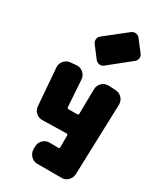

<svg xmlns="http://www.w3.org/2000/svg" viewBox="-264 -1204 1118 1307"><g transform="rotate(30 295.0 -550.5)"><path d="M143 -273Q114 -272 92.5 -291.5Q71 -311 69 -340L46 -633Q44 -662 64 -684.5Q84 -707 113 -709L158 -713Q187 -715 210 -695.5Q233 -676 235 -646L249 -436Q251 -426 260 -426H328Q337 -426 339 -436L342 -632Q343 -662 365 -682.5Q387 -703 417 -702L472 -699Q487 -699 500 -692.5Q513 -686 522.5 -676Q532 -666 537 -653Q542 -640 542 -625L524 -67Q522 -38 501 -17.5Q480 3 450 2H259Q244 2 231 -5Q218 -12 208.5 -22.5Q199 -33 194 -46.5Q189 -60 189 -75L190 -94Q190 -109 196 -122Q202 -135 212 -145Q222 -155 235 -160Q248 -165 263 -165L331 -164Q335 -163 338 -166Q341 -169 341 -174V-266Q341 -277 330 -277ZM322 -805Q308 -793 289 -795.5Q270 -798 259 -812L192 -900Q181 -915 183 -933Q185 -951 199 -962L366 -1094Q381 -1105 399.5 -1103Q418 -1101 429 -1086L496 -999Q507 -985 504.5 -967Q502 -949 488 -938Z"/></g></svg>

Font: d puntillas B to tiptoe
Style: Regular
Weight: 400
Designer: deFharo
Foundry: deFharo.com
Version: Version 1.001 2012